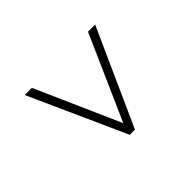

<svg xmlns="http://www.w3.org/2000/svg" viewBox="-76 -721 682 682"><g transform="rotate(45 265.5 -380.0)"><path d="M83.5 -203V-239L415.5 -386V-374L83.5 -521V-557L447.5 -393V-367Z"/></g></svg>

Font: Encode Sans SC Condensed Thin Thin
Style: Regular
Weight: 250
Version: Version 3.002